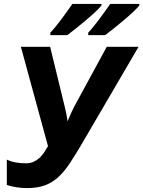

<svg xmlns="http://www.w3.org/2000/svg" viewBox="-20 -954 734 984"><path d="M112 -117Q135 -117 151.5 -124.5Q168 -132 181.5 -144Q195 -156 205.5 -172Q216 -188 226 -205L87 -714H237L312 -406Q315 -394 319.5 -373Q324 -352 326 -332Q335 -353 343.5 -372.5Q352 -392 359 -405L527 -714H690L396 -211Q364 -157 336.5 -115.5Q309 -74 278.5 -46Q248 -18 209.5 -4Q171 10 118 10Q94 10 66 6Q38 2 15 -6V-136Q38 -125 63.5 -121Q89 -117 112 -117ZM432 -786Q444 -799 459 -817.5Q474 -836 489 -856Q504 -876 518.5 -896.5Q533 -917 545 -934H694V-926Q684 -913 662 -892.5Q640 -872 614.5 -850.5Q589 -829 563.5 -808.5Q538 -788 519 -774H432ZM238 -774V-786Q250 -799 265 -817.5Q280 -836 295 -856Q310 -876 324.5 -896.5Q339 -917 351 -934H500V-926Q490 -913 468 -892.5Q446 -872 420.5 -850.5Q395 -829 369.5 -808.5Q344 -788 325 -774Z"/></svg>

Font: BC Sans
Style: Bold Italic
Weight: 700
Italic angle: -12°
Designer: Monotype Design Team
Province of B.C.
Foundry: Monotype Imaging Inc.
Version: Version 2.000;GOOG;noto-source:20170915:90ef993387c0